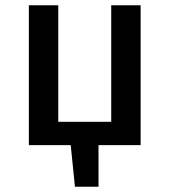

<svg xmlns="http://www.w3.org/2000/svg" viewBox="-20 -548 640 725"><path d="M511 0H352V157H263L247 0H89V-528H200V-88H400V-528H511Z"/></svg>

Font: Fira Mono Medium
Style: Regular
Weight: 500
Designer: Carrois Corporate & Edenspiekermann AG
Foundry: Carrois Corporate GbR & Edenspiekermann AG
Version: Version 3.206